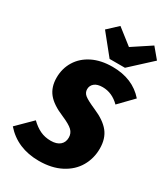

<svg xmlns="http://www.w3.org/2000/svg" viewBox="-262 -1066 1046 1192"><g transform="rotate(30 261.0 -469.5)"><path d="M551 -620 455 -521Q401 -575 333 -575Q295 -575 275 -558.5Q255 -542 255 -516Q255 -491 275.5 -474.5Q296 -458 358 -431Q435 -398 471.5 -352.5Q508 -307 508 -235Q508 -165 474.5 -107Q441 -49 375 -14.5Q309 20 217 20Q63 20 -29 -85L76 -189Q109 -157 143 -141Q177 -125 219 -125Q261 -125 284 -144.5Q307 -164 307 -198Q307 -229 285.5 -249.5Q264 -270 208 -294Q126 -328 90.5 -372Q55 -416 55 -483Q55 -549 87.5 -602Q120 -655 180.5 -685Q241 -715 324 -715Q468 -715 551 -620ZM481 -959 542 -886 392 -748H282L166 -892L238 -959L349 -872Z"/></g></svg>

Font: Fira Sans Condensed Black
Style: Italic
Weight: 900
Width: 3
Italic angle: -8°
Designer: Carrois Corporate & Edenspiekermann AG
Foundry: Carrois Corporate GbR & Edenspiekermann AG
Version: Version 4.203